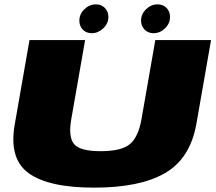

<svg xmlns="http://www.w3.org/2000/svg" viewBox="-20 -859 990 882"><path d="M412.5 3Q622.5 3 738 -63.8Q853.5 -130.5 882 -289L949.5 -675H693.5L630 -312Q615.5 -229.5 576.8 -197Q538 -164.5 442.5 -164.5Q347.5 -164.5 320.2 -197.2Q293 -230 307.5 -312L371 -675H115.5L48 -289Q19.5 -130.5 111.2 -63.8Q203 3 412.5 3ZM402 -706.5Q430.5 -706.5 454.2 -728.8Q478 -751 478 -781Q478 -806 461.8 -822.5Q445.5 -839 421 -839Q391 -839 367.8 -816.8Q344.5 -794.5 344.5 -764Q344.5 -739.5 360.2 -723Q376 -706.5 402 -706.5ZM685 -706.5Q715 -706.5 738 -728.8Q761 -751 761 -781Q761 -806 745.2 -822.5Q729.5 -839 703.5 -839Q674.5 -839 651.2 -816.8Q628 -794.5 628 -764Q628 -739.5 644.2 -723Q660.5 -706.5 685 -706.5Z"/></svg>

Font: Anybody Expanded Black
Style: Italic
Weight: 900
Width: 7
Italic angle: -10°
Version: Version 1.113;gftools[0.9.25]